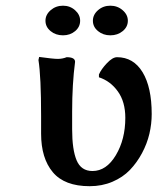

<svg xmlns="http://www.w3.org/2000/svg" viewBox="-20 -638 548 668"><path d="M231 -250V-188Q231 -117.2 246.6 -80.1Q262.2 -43 301.8 -43Q350.1 -43 383.1 -98.1Q416 -153.3 416 -228Q416 -283.7 390.1 -319.8Q364.3 -356 324.2 -369.1V-378.9Q332 -397 351.8 -418Q371.6 -439 387.2 -439Q444.3 -439 476.1 -386.7Q507.8 -334.5 507.8 -241.2Q507.8 -207 499.8 -172.6Q491.7 -138.2 474.1 -105.2Q456.5 -72.3 431.9 -46.6Q407.2 -21 371.1 -5.6Q335 9.8 292 9.8Q204.6 9.8 163.8 -38.8Q123 -87.4 123 -172.9V-233.9Q123 -372.1 113.8 -429.2L116.2 -439.9Q165 -433.1 181.2 -433.1Q197.3 -433.1 211.9 -439Q241.2 -439 241.2 -422.9Q231 -345.2 231 -250ZM138.2 -565.9Q138.2 -586.9 156.2 -602.5Q174.3 -618.2 199.2 -618.2Q223.6 -618.2 241.2 -602.5Q258.8 -586.9 258.8 -565.9Q258.8 -544.4 241.5 -529.8Q224.1 -515.1 199.2 -515.1Q173.8 -515.1 156 -529.8Q138.2 -544.4 138.2 -565.9ZM303.2 -565.9Q303.2 -586.9 321 -602.5Q338.9 -618.2 363.8 -618.2Q388.7 -618.2 406.7 -602.5Q424.8 -586.9 424.8 -565.9Q424.8 -544.4 407 -529.8Q389.2 -515.1 363.8 -515.1Q338.9 -515.1 321 -529.8Q303.2 -544.4 303.2 -565.9Z"/></svg>

Font: Linear Smooth
Style: Bold
Weight: 700
Designer: Philipp H. Poll, Flanker
Foundry: Philipp H. Poll, reworked by Flanker
Version: Version 1.061 | FøM Fix